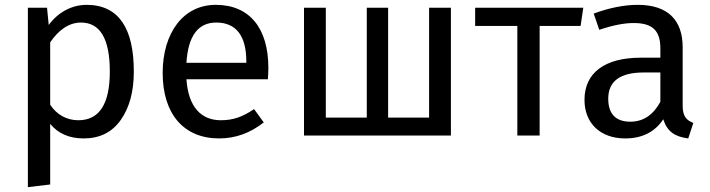

<svg xmlns="http://www.w3.org/2000/svg" viewBox="-20 -559 2930 792"><path d="M337 -539C277 -539 220 -509 181 -456L174 -527H95V213L187 202V-48C220 -8 266 12 325 12C391 12 442 -13 478 -64C514 -115 532 -181 532 -264C532 -439 472 -539 337 -539ZM303 -63C255 -63 214 -86 187 -127V-384C219 -432 262 -466 314 -466C393 -466 433 -399 433 -264C433 -130 390 -63 303 -63Z M1087 -279C1087 -442 1010 -539 870 -539C735 -539 651 -422 651 -258C651 -90 737 12 884 12C951 12 1012 -10 1068 -54L1028 -109C981 -77 942 -63 891 -63C811 -63 757 -116 749 -232H1085C1086 -248 1087 -264 1087 -279ZM996 -300H749C756 -411 797 -466 872 -466C955 -466 996 -410 996 -306Z M1750 -527V-74H1581V-527H1493V-74H1324V-527H1234V0H1840V-527Z M1940 -527V-452H2114V0H2206V-452H2375L2386 -527Z M2796 -364C2796 -476 2735 -539 2611 -539C2555 -539 2494 -527 2429 -503L2452 -436C2508 -455 2555 -464 2594 -464C2669 -464 2704 -435 2704 -360V-321H2623C2475 -321 2391 -259 2391 -147C2391 -52 2455 12 2559 12C2628 12 2681 -14 2716 -67C2732 -16 2764 5 2819 12L2840 -52C2811 -63 2796 -80 2796 -123ZM2580 -57C2520 -57 2489 -89 2489 -152C2489 -224 2538 -260 2635 -260H2704V-139C2674 -84 2633 -57 2580 -57Z"/></svg>

Font: Fira Sans
Style: Regular
Weight: 400
Designer: Carrois Corporate & Edenspiekermann AG
Foundry: Carrois Corporate GbR & Edenspiekermann AG
Version: Version 4.203